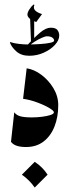

<svg xmlns="http://www.w3.org/2000/svg" viewBox="-20 -652 311 861"><path d="M99.6 -345.7Q132.8 -340.8 165.3 -316.7Q197.8 -292.5 219.5 -256.6Q241.2 -220.7 241.2 -180.7Q241.2 -127.4 224.4 -84.7Q207.5 -42 175.3 -17.3Q143.1 7.3 96.7 7.3Q45.9 7.3 29.3 -16.1L43.9 -148.4Q53.2 -135.7 70.8 -130.6Q88.4 -125.5 122.6 -125.5Q144 -125.5 167 -128.2Q189.9 -130.9 205.8 -136Q221.7 -141.1 221.7 -148.4Q221.7 -155.3 200.9 -167.7Q180.2 -180.2 148.4 -192.1Q116.7 -204.1 83.5 -209ZM110.8 -401.9 104 -452.6Q134.8 -452.6 161.9 -454.6Q189 -456.5 205.8 -460.2Q222.7 -463.9 222.7 -470.2Q222.7 -477.1 214.8 -483.2Q207 -489.3 189 -489.3Q183.1 -489.3 167.5 -482.4Q151.9 -475.6 135.5 -465.3Q119.1 -455.1 110.4 -445.3L99.1 -446.3Q134.8 -484.9 160.4 -506.3Q186 -527.8 207.5 -527.8Q229.5 -527.8 237.5 -517.3Q245.6 -506.8 245.6 -492.7Q245.6 -471.7 226.3 -450.7Q207 -429.7 176.3 -415.8Q145.5 -401.9 110.8 -401.9ZM111.3 -401.9Q75.2 -401.9 53.2 -421.6Q31.2 -441.4 24.4 -461.4L25.4 -463.4Q43.5 -457.5 65.4 -455.1Q87.4 -452.6 104.5 -452.6ZM119.1 -461.4 114.7 -578.6 133.3 -568.4V-473.6ZM142.6 -553.2Q120.1 -561.5 111.6 -569.8Q103 -578.1 103 -586.9Q103 -596.2 112.1 -610.4Q121.1 -624.5 130.4 -631.8L134.3 -629.9Q127.9 -614.7 138.2 -604.7Q148.4 -594.7 168.5 -588.9ZM135.7 73.7Q170.9 96.7 193.4 131.3L135.7 189Q112.8 155.8 78.1 131.3Z"/></svg>

Font: Lateef ExtraBold
Style: Regular
Weight: 800
Designer: SIL International
Foundry: SIL International
Version: Version 4.200